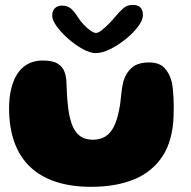

<svg xmlns="http://www.w3.org/2000/svg" viewBox="-20 -704 757 761"><path d="M341.6 36.5Q262.4 36.5 201.6 16.6Q140.9 -3.2 99.6 -42.4Q58.2 -81.5 37.1 -140Q16 -198.5 16 -275.9Q16 -296.4 18.1 -315.9Q20.2 -335.5 24.8 -353.4Q29.2 -371.2 35.5 -386.2Q51.5 -424 80.3 -444.1Q109.1 -464.1 149.6 -464.1Q189.4 -464.1 209.1 -451.4Q228.8 -438.6 235.5 -419.8Q242.2 -400.9 243 -382.9Q243.8 -371.1 244.2 -358.9Q244.6 -346.6 245.2 -334.6Q245.9 -322.5 246.7 -311.3Q247.5 -300.1 248.6 -290.4Q253.1 -245 263.9 -213.8Q274.8 -182.6 295.2 -166.4Q315.6 -150.2 348.1 -150.2Q377 -150.2 397.4 -162.9Q417.9 -175.5 431.2 -201.9Q444.6 -228.2 452.2 -269.1Q455.4 -283.5 457.1 -297.8Q458.9 -312 460.1 -326.1Q461.4 -340.1 463.6 -354.2Q465.8 -368.2 469.2 -382.2Q479.2 -415.6 502.9 -436.1Q526.6 -456.5 571.4 -456.5Q610.5 -456.5 631.3 -435.3Q652.1 -414.1 661.1 -378.1Q663.8 -363.4 665.4 -347.6Q667.1 -331.9 667.8 -315.4Q668.5 -298.9 668.6 -282Q668.8 -265.1 668.1 -248.1Q665.6 -148.9 624.9 -85.9Q584.1 -23 511.8 6.8Q439.4 36.5 341.6 36.5ZM360.1 -493.5Q337.5 -493.5 307.9 -509.6Q278.2 -525.8 250.7 -550.1Q223.1 -574.4 205 -599.2Q186.9 -624.1 186.9 -642Q186.9 -661 197.4 -671.4Q208 -681.8 225.1 -681.8Q248.2 -681.8 262.1 -669.2Q275.9 -656.6 289.5 -634.8Q298.4 -620.9 311.6 -606.6Q324.9 -592.4 338.3 -582.9Q351.8 -573.4 360.5 -573.4Q369.4 -573.4 383.2 -584.2Q397.1 -595 412.1 -610.4Q427 -625.8 438.6 -639.8Q455.8 -660.2 470.2 -672.4Q484.8 -684.5 506.4 -684.5Q546.5 -684.5 546.5 -643.9Q546.5 -624.5 527.3 -598.8Q508.1 -573 478.4 -549.1Q448.8 -525.2 416.9 -509.4Q385.1 -493.5 360.1 -493.5Z"/></svg>

Font: Gluten Thin
Style: Regular
Weight: 100
Designer: Tyler Finck
Foundry: Etcetera Type Company
Version: Version 1.300